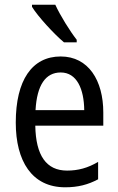

<svg xmlns="http://www.w3.org/2000/svg" viewBox="-20 -879 502 816"><path d="M215 -859H116V-850C141 -809 210 -734 252 -699H306V-710C277 -747 236 -813 215 -859ZM238 -639C116 -639 47 -538 47 -358C47 -195 115 -83 257 -83C311 -83 354 -94 397 -117V-191C353 -165 312 -154 265 -154C177 -154 132 -218 130 -345H419V-401C419 -537 356 -639 238 -639ZM238 -571C307 -571 337 -500 338 -411H131C137 -518 174 -571 238 -571Z"/></svg>

Font: Noto Sans Kannada UI Condensed
Style: Regular
Weight: 400
Width: 3
Designer: Jelle Bosma - Monotype Design Team
Foundry: Monotype Imaging Inc.
Version: Version 2.005